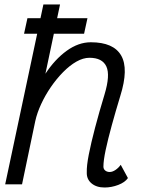

<svg xmlns="http://www.w3.org/2000/svg" viewBox="-20 -820 640 854"><path d="M87 -670 102 -739H369L354 -670ZM517 -87 549 -28Q536 -9 506 2.5Q476 14 445 14Q409 14 387 -4.5Q365 -23 366 -53Q365 -82 375 -133Q385 -184 403 -252.5Q421 -321 445 -400Q471 -486 453 -524.5Q435 -563 378 -563Q350 -563 320 -546Q290 -529 260.5 -499Q231 -469 206 -432.5Q181 -396 163 -357Q145 -318 137 -282L78 0H3L173 -800H247L182 -492Q224 -556 276.5 -594Q329 -632 384 -632Q485 -632 519 -573Q553 -514 515 -393Q494 -324 477 -262Q460 -200 450 -153Q440 -106 440 -79Q440 -68 448 -61.5Q456 -55 468 -55Q480 -55 493.5 -64Q507 -73 517 -87Z"/></svg>

Font: Victor Mono
Style: Italic
Weight: 400
Italic angle: -12°
Monospace: yes
Designer: Rune Bjørnerås
Version: Version 1.561;gftools[0.9.30]